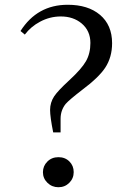

<svg xmlns="http://www.w3.org/2000/svg" viewBox="-20 -772 543 805"><path d="M225 13Q198 13 179 -5.5Q160 -24 160 -50Q160 -76 178.5 -94.5Q197 -113 225 -113Q253 -113 271 -95Q289 -77 289 -50.5Q289 -24 270.5 -5.5Q252 13 225 13ZM203 -217Q190 -282 190 -311Q190 -342 207 -368Q223 -392 271 -436Q322 -483 340.5 -515.5Q359 -548 359 -592Q359 -643 322 -674Q287 -703 235 -703Q189 -703 148 -681Q110 -661 84 -627L66 -642Q136 -752 264 -752Q349 -752 399 -710Q450 -667 450 -591Q450 -532 421 -488Q394 -447 323 -394Q271 -354 255 -336Q234 -309 234 -274V-217Z"/></svg>

Font: GenRyuMin TW M
Style: Regular
Weight: 500
Version: Version 1.501;PS 1;hotconv 16.6.51;makeotf.lib2.5.65220